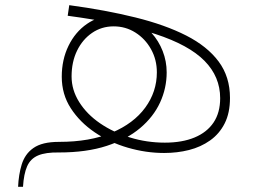

<svg xmlns="http://www.w3.org/2000/svg" viewBox="-20 -590 978 743"><path d="M50 133Q51 110 54.5 88Q58 66 64 46.5Q70 27 81 11Q92 -5 109 -17Q126 -29 150.5 -35Q175 -41 209 -41V0Q157 -1 127.5 11.5Q98 24 85 53.5Q72 83 69 133ZM615 2Q545 2 474.5 -18.5Q404 -39 346.5 -78Q289 -117 254 -171Q219 -225 219 -293Q219 -359 245 -412.5Q271 -466 316.5 -497.5Q362 -529 420 -529Q464 -529 501.5 -511Q539 -493 566.5 -462.5Q594 -432 609.5 -392.5Q625 -353 625 -310Q625 -249 599.5 -193.5Q574 -138 522.5 -94.5Q471 -51 393 -25.5Q315 0 209 0V-41Q328 -41 412.5 -76.5Q497 -112 542 -173.5Q587 -235 587 -310Q587 -359 564.5 -399.5Q542 -440 504 -464Q466 -488 420 -488Q373 -488 336 -462.5Q299 -437 278 -393.5Q257 -350 257 -294Q257 -242 286.5 -195Q316 -148 367 -113Q418 -78 483 -58Q548 -38 618 -38Q685 -38 733 -58Q781 -78 806.5 -116Q832 -154 832 -210Q832 -293 771.5 -354.5Q711 -416 581 -458.5Q451 -501 242 -529L248 -570Q389 -551 504 -522.5Q619 -494 700.5 -452.5Q782 -411 826 -352Q870 -293 870 -211Q870 -153 849.5 -112.5Q829 -72 793 -46.5Q757 -21 711.5 -9.5Q666 2 615 2Z"/></svg>

Font: Alexandria ExtraLight
Style: Regular
Weight: 250
Designer: Mohamed Gaber
Foundry: Kief Type Foundry
Version: Version 5.100